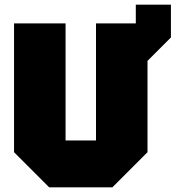

<svg xmlns="http://www.w3.org/2000/svg" viewBox="-20 -800 750 820"><path d="M40 -150V-700H260V-200H390V-700H560V-780H710V-640L610 -540V-150L460 0H190Z"/></svg>

Font: Tektur Black
Style: Regular
Weight: 900
Designer: Adam Jagosz
Foundry: Adam Jagosz
Version: Version 1.005;gftools[0.9.30]